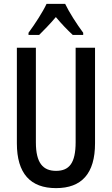

<svg xmlns="http://www.w3.org/2000/svg" viewBox="-20 -960 577 990"><path d="M316 -940H220C201 -899 161 -837 127 -791V-780H182C204 -802 238 -836 268 -872C297 -837 328 -805 355 -780H409V-791C375 -837 337 -896 316 -940ZM470 -221V-714H370V-227C370 -119 337 -79 269 -79C202 -79 165 -119 165 -226V-714H67V-221C67 -65 137 10 269 10C401 10 470 -65 470 -221Z"/></svg>

Font: Noto Sans Malayalam ExtraCondensed Medium
Style: Regular
Weight: 500
Width: 2
Designer: Jelle Bosma - Monotype Design Team
Foundry: Monotype Imaging Inc.
Version: Version 2.104